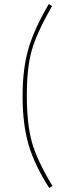

<svg xmlns="http://www.w3.org/2000/svg" viewBox="-20 -764 338 952"><path d="M224 168Q151 54 121.5 -47Q92 -148 92 -288Q92 -420 120 -519Q148 -618 222 -744L238 -734Q162 -601 137.5 -514.5Q113 -428 113 -293Q113 -148 138.5 -58Q164 32 240 158Z"/></svg>

Font: Cantarell Thin
Style: Regular
Weight: 100
Designer: Dave Crossland, Nikolaus Waxweiler, Florian Fecher, Jacques Le Bailly, Eben Sorkin, Alexei Vanyashin, Alexios Zavras, Em
Version: Version 0.303